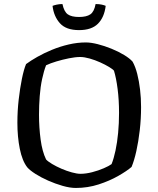

<svg xmlns="http://www.w3.org/2000/svg" viewBox="-20 -930 784 950"><path d="M355 0Q326 0 289.5 -10.5Q253 -21 218 -36.5Q183 -52 155.5 -69.5Q128 -87 115 -102Q90 -134 78 -193.5Q66 -253 66 -323Q66 -381 72.5 -437.5Q79 -494 88.5 -540.5Q98 -587 109 -613Q132 -630 164.5 -648.5Q197 -667 237 -683.5Q277 -700 320 -710Q363 -720 405 -720Q430 -720 463.5 -711.5Q497 -703 531.5 -689Q566 -675 594 -658Q622 -641 636 -625Q650 -600 659 -564.5Q668 -529 673 -487Q678 -445 678 -400Q678 -342 671.5 -285.5Q665 -229 654.5 -182Q644 -135 631 -104Q608 -84 565 -59.5Q522 -35 468 -17.5Q414 0 355 0ZM378 -70Q405 -70 436 -78Q467 -86 493.5 -97.5Q520 -109 532 -118Q543 -145 551.5 -185Q560 -225 564.5 -272.5Q569 -320 569 -371Q569 -435 562 -489.5Q555 -544 544 -580Q539 -587 520 -598.5Q501 -610 475.5 -621.5Q450 -633 423.5 -640.5Q397 -648 377 -648Q353 -648 321 -641.5Q289 -635 259 -626Q229 -617 208 -607Q197 -579 188.5 -539.5Q180 -500 176.5 -454Q173 -408 173 -362Q173 -299 181 -239.5Q189 -180 208 -141Q217 -131 238 -118.5Q259 -106 284.5 -95Q310 -84 335.5 -77Q361 -70 378 -70ZM371 -781Q307 -781 276.5 -815Q246 -849 240 -901Q247 -904 260.5 -907Q274 -910 289 -910Q297 -872 315.5 -859Q334 -846 371 -846Q408 -846 427 -859Q446 -872 453 -910Q471 -910 484 -907Q497 -904 503 -901Q496 -844 464.5 -812.5Q433 -781 371 -781Z"/></svg>

Font: Texturina Medium 12pt
Style: Regular
Weight: 400
Version: Version 1.002